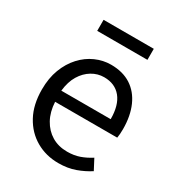

<svg xmlns="http://www.w3.org/2000/svg" viewBox="-177 -852 909 980"><g transform="rotate(30 277.0 -361.5)"><path d="M312 13Q239 13 180 -21Q121 -55 86.5 -118.5Q52 -182 52 -271Q52 -338 72 -390.5Q92 -443 126.5 -480.5Q161 -518 205 -537.5Q249 -557 295 -557Q365 -557 413 -526Q461 -495 486.5 -437.5Q512 -380 512 -302Q512 -287 511 -274Q510 -261 508 -250H142Q145 -192 168.5 -149.5Q192 -107 231 -83.5Q270 -60 322 -60Q362 -60 394.5 -71.5Q427 -83 458 -103L490 -42Q455 -19 411 -3Q367 13 312 13ZM141 -315H432Q432 -397 396.5 -440.5Q361 -484 297 -484Q259 -484 225.5 -464Q192 -444 169.5 -407Q147 -370 141 -315ZM147 -671V-736H443V-671Z"/></g></svg>

Font: Noto Sans KR
Style: Regular
Weight: 400
Designer: Ryoko NISHIZUKA  (kana, bopomofo & ideographs); Paul D. Hunt (Latin, Greek & Cyrillic); Sandoll Communications , Soo-you
Foundry: Adobe
Version: Version 2.004-H2;hotconv 1.0.118;makeotfexe 2.5.65603